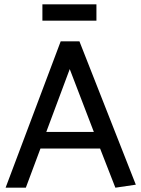

<svg xmlns="http://www.w3.org/2000/svg" viewBox="-20 -872 657 892"><path d="M177 -852H428V-776H177ZM304 -551 195 -259H416ZM349 -680 611 -14 516 0 445 -182H168L100 0H6L262 -680Z"/></svg>

Font: Palanquin Medium
Style: Regular
Weight: 500
Designer: Pria Ravichandran
Version: Version 1.0.4